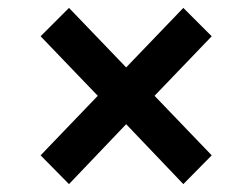

<svg xmlns="http://www.w3.org/2000/svg" viewBox="-20 -544 640 487"><path d="M445 -77 517 -150 372 -301 517 -452 445 -524 300 -373 155 -524 83 -452 228 -301 83 -150 155 -77 300 -229Z"/></svg>

Font: IBM Plex Thai SemiBold
Style: Regular
Weight: 600
Designer: Mike Abbink, Paul van der Laan, Pieter van Rosmalen, Ben Mitchell, Mark Frömberg
Foundry: Bold Monday
Version: Version 1.0